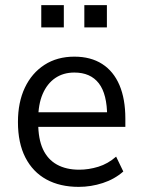

<svg xmlns="http://www.w3.org/2000/svg" viewBox="-20 -720 556 749"><path d="M287 9Q214 9 161 -20Q108 -49 79 -105.5Q50 -162 50 -244Q50 -321 77 -378Q104 -435 153.5 -467Q203 -499 270 -499Q334 -499 378.5 -470.5Q423 -442 446 -388Q469 -334 469 -257V-225H112V-282H415L398 -265Q398 -353 365.5 -395Q333 -437 270 -437Q227 -437 195.5 -415.5Q164 -394 146.5 -353.5Q129 -313 129 -254V-241Q129 -178 147.5 -138Q166 -98 202 -78Q238 -58 289 -58Q326 -58 363.5 -69.5Q401 -81 433 -109L461 -51Q427 -21 381 -6Q335 9 287 9ZM309 -613V-700H397V-613ZM141 -613V-700H229V-613Z"/></svg>

Font: Nunito Sans 10pt SemiCondensed
Style: Regular
Weight: 400
Width: 4
Designer: Vernon Adams
Foundry: Vernon Adams
Version: Version 3.101;gftools[0.9.27]